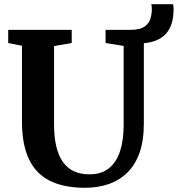

<svg xmlns="http://www.w3.org/2000/svg" viewBox="-20 -885 846 913"><path d="M385 8Q284.5 8 217.8 -25Q151 -58 117.8 -127.8Q84.5 -197.5 84.5 -306.5V-667.5L19 -680.5V-743H321V-680.5L237 -666V-294Q237 -233 247.8 -188.2Q258.5 -143.5 279.8 -114Q301 -84.5 332.5 -70.2Q364 -56 405.5 -56Q462.5 -56 498.2 -85Q534 -114 551 -166.5Q568 -219 568 -290V-666.5L482 -680.5V-743H599.5Q645.5 -743 667.2 -758.5Q689 -774 695.5 -796.8Q702 -819.5 702 -841.5Q702 -850 701.2 -855.5Q700.5 -861 699 -865H803Q804 -860 804.8 -854.5Q805.5 -849 805.5 -843.5Q805.5 -801 795.5 -771.2Q785.5 -741.5 767 -722.2Q748.5 -703 722.5 -692.8Q696.5 -682.5 664 -679.5V-298Q664 -216.5 643.5 -158.5Q623 -100.5 585 -63.8Q547 -27 496 -9.5Q445 8 385 8Z"/></svg>

Font: Merriweather Light 18pt
Style: Bold
Weight: 700
Version: Version 2.100